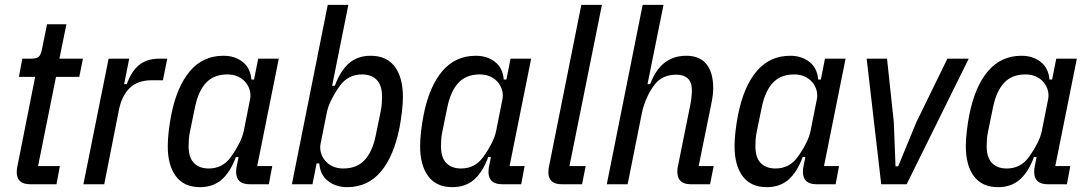

<svg xmlns="http://www.w3.org/2000/svg" viewBox="-20 -760 4495 792"><path d="M104 0Q49 0 49 -50Q49 -58 50 -65Q51 -72 53 -80L125 -443H58L72 -518H107Q132 -518 140.5 -526.5Q149 -535 154 -561L174 -660H254L225 -518H322L307 -443H211L137 -75H227L213 0Z M324 0 428 -518H513L492 -413H503Q522 -466 554 -492Q586 -518 637 -518H670L652 -429H607Q548 -429 515 -397Q482 -365 470 -304L410 0Z M1010 0Q954 0 954 -51Q954 -59 955 -66.5Q956 -74 958 -82L964 -112H953Q930 -50 894.5 -19Q859 12 805 12Q739 12 705.5 -33Q672 -78 672 -157Q672 -185 676 -219Q680 -253 686 -284Q709 -402 763 -466Q817 -530 902 -530Q948 -530 980.5 -505Q1013 -480 1017 -432H1028L1045 -518H1130L1041 -75H1103L1089 0ZM841 -65Q898 -65 932 -112Q951 -138 966 -167Q981 -196 986 -222L1012 -353Q1015 -371 1010 -388.5Q1005 -406 993 -420.5Q981 -435 962 -444Q943 -453 918 -453Q863 -453 831 -419.5Q799 -386 785 -321L763 -214Q760 -199 759 -184Q758 -169 758 -158Q758 -110 780 -87.5Q802 -65 841 -65Z M1332 -740H1417L1350 -406H1361Q1384 -468 1419.5 -499Q1455 -530 1509 -530Q1575 -530 1608.5 -485Q1642 -440 1642 -361Q1642 -333 1638 -299Q1634 -265 1628 -234Q1605 -116 1551 -52Q1497 12 1412 12Q1366 12 1333.5 -13Q1301 -38 1297 -86H1286L1269 0H1184ZM1396 -65Q1451 -65 1483 -98.5Q1515 -132 1529 -197L1551 -304Q1554 -319 1555 -334Q1556 -349 1556 -360Q1556 -408 1534 -430.5Q1512 -453 1473 -453Q1416 -453 1382 -406Q1363 -380 1348 -350.5Q1333 -321 1328 -295L1302 -165Q1299 -147 1304 -129.5Q1309 -112 1321 -97.5Q1333 -83 1352 -74Q1371 -65 1396 -65Z M2051 0Q1995 0 1995 -51Q1995 -59 1996 -66.5Q1997 -74 1999 -82L2005 -112H1994Q1971 -50 1935.5 -19Q1900 12 1846 12Q1780 12 1746.5 -33Q1713 -78 1713 -157Q1713 -185 1717 -219Q1721 -253 1727 -284Q1750 -402 1804 -466Q1858 -530 1943 -530Q1989 -530 2021.5 -505Q2054 -480 2058 -432H2069L2086 -518H2171L2082 -75H2144L2130 0ZM1882 -65Q1939 -65 1973 -112Q1992 -138 2007 -167Q2022 -196 2027 -222L2053 -353Q2056 -371 2051 -388.5Q2046 -406 2034 -420.5Q2022 -435 2003 -444Q1984 -453 1959 -453Q1904 -453 1872 -419.5Q1840 -386 1826 -321L1804 -214Q1801 -199 1800 -184Q1799 -169 1799 -158Q1799 -110 1821 -87.5Q1843 -65 1882 -65Z M2297 0Q2242 0 2242 -50Q2242 -58 2243 -65Q2244 -72 2246 -80L2378 -740H2463L2329 -75H2396L2381 0Z M2631 -740H2717L2651 -413H2662Q2705 -530 2811 -530Q2866 -530 2894 -495.5Q2922 -461 2922 -396Q2922 -385 2920.5 -370Q2919 -355 2912 -321L2862 -75H2924L2909 0H2829Q2774 0 2774 -52Q2774 -60 2775 -67Q2776 -74 2778 -82L2826 -320Q2834 -358 2834 -386Q2834 -421 2817 -436.5Q2800 -452 2770 -452Q2743 -452 2721 -443Q2699 -434 2682 -413Q2662 -388 2648 -356Q2634 -324 2628 -295L2569 0H2483Z M3348 0Q3292 0 3292 -51Q3292 -59 3293 -66.5Q3294 -74 3296 -82L3302 -112H3291Q3268 -50 3232.5 -19Q3197 12 3143 12Q3077 12 3043.5 -33Q3010 -78 3010 -157Q3010 -185 3014 -219Q3018 -253 3024 -284Q3047 -402 3101 -466Q3155 -530 3240 -530Q3286 -530 3318.5 -505Q3351 -480 3355 -432H3366L3383 -518H3468L3379 -75H3441L3427 0ZM3179 -65Q3236 -65 3270 -112Q3289 -138 3304 -167Q3319 -196 3324 -222L3350 -353Q3353 -371 3348 -388.5Q3343 -406 3331 -420.5Q3319 -435 3300 -444Q3281 -453 3256 -453Q3201 -453 3169 -419.5Q3137 -386 3123 -321L3101 -214Q3098 -199 3097 -184Q3096 -169 3096 -158Q3096 -110 3118 -87.5Q3140 -65 3179 -65Z M3615 0 3555 -518H3639L3667 -256L3674 -74H3685L3760 -256L3888 -518H3976L3720 0Z M4302 0Q4246 0 4246 -51Q4246 -59 4247 -66.5Q4248 -74 4250 -82L4256 -112H4245Q4222 -50 4186.5 -19Q4151 12 4097 12Q4031 12 3997.5 -33Q3964 -78 3964 -157Q3964 -185 3968 -219Q3972 -253 3978 -284Q4001 -402 4055 -466Q4109 -530 4194 -530Q4240 -530 4272.5 -505Q4305 -480 4309 -432H4320L4337 -518H4422L4333 -75H4395L4381 0ZM4133 -65Q4190 -65 4224 -112Q4243 -138 4258 -167Q4273 -196 4278 -222L4304 -353Q4307 -371 4302 -388.5Q4297 -406 4285 -420.5Q4273 -435 4254 -444Q4235 -453 4210 -453Q4155 -453 4123 -419.5Q4091 -386 4077 -321L4055 -214Q4052 -199 4051 -184Q4050 -169 4050 -158Q4050 -110 4072 -87.5Q4094 -65 4133 -65Z"/></svg>

Font: IBM Plex Sans Cond Text
Style: Italic
Weight: 450
Width: 3
Italic angle: -11°
Designer: Mike Abbink, Paul van der Laan, Pieter van Rosmalen
Foundry: Bold Monday
Version: Version 1.3